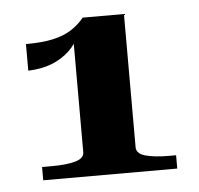

<svg xmlns="http://www.w3.org/2000/svg" viewBox="-36 -747 447 431"><g transform="rotate(-5 187.0 -532.0)"><path d="M258 -410Q258 -395 278.5 -389.5Q299 -384 331 -384H347V-354H45V-384H70Q100 -384 120 -389.5Q140 -395 140 -409V-669L152 -675Q143 -653 126 -637Q109 -621 86 -612Q63 -603 33 -602V-662Q70 -662 94.5 -667.5Q119 -673 136 -684Q153 -695 165 -710H258Z"/></g></svg>

Font: Roboto Serif 120pt Expanded SemiBold
Style: Regular
Weight: 600
Width: 7
Designer: Greg Gazdowicz
Foundry: Commercial Type
Version: Version 1.008